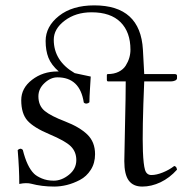

<svg xmlns="http://www.w3.org/2000/svg" viewBox="-20 -685 697 715"><path d="M377.9 -404.8Q377.9 -409.2 381.8 -409.2Q404.8 -409.2 421.9 -417.7Q439 -426.3 448 -440.4Q457 -454.6 461.4 -469.5Q465.8 -484.4 465.8 -500Q465.8 -565.4 429 -602.3Q392.1 -639.2 320.8 -639.2Q262.2 -639.2 221.2 -608.4Q180.2 -577.6 180.2 -537.1Q180.2 -458 258.3 -412.6L290 -405.8Q310.1 -401.4 317.9 -399.9Q317.4 -388.7 315.2 -356Q313 -323.2 313 -304.2Q308.6 -299.8 302.5 -299.3Q296.4 -298.8 292 -303.2Q277.8 -397 193.8 -397Q168.5 -397 145.8 -375.7Q123 -354.5 123 -326.2Q123 -291 147 -271.5Q169.9 -252.9 222.2 -232.9Q276.4 -211.9 305.2 -184.1Q334 -156.2 334 -110.8Q334 -77.6 318.1 -52.7Q302.2 -27.8 277.6 -14.9Q252.9 -2 228.8 3.9Q204.6 9.8 182.1 9.8Q135.7 9.8 95.2 -1Q88.4 -2.9 76.2 -2.9Q66.4 -2.9 51.8 0Q51.8 -55.7 45.9 -126Q55.7 -135.7 64.9 -127Q80.6 -63.5 106.9 -38.1Q116.2 -28.8 135.7 -20.5Q155.3 -12.2 180.2 -12.2Q209.5 -12.2 236.8 -34.2Q264.2 -56.2 264.2 -88.9Q264.2 -120.1 243.2 -140.6Q223.1 -160.2 164.1 -185.1Q106 -209.5 82.5 -235.6Q59.1 -261.7 59.1 -312Q59.1 -356.9 99.4 -387.9Q139.6 -418.9 193.8 -418.9H198.7Q170.9 -443.4 160.4 -470Q149.9 -496.6 149.9 -532.2Q149.9 -586.4 199.5 -625.7Q249 -665 331.1 -665Q502.9 -665 512.2 -500L517.1 -409.2H629.9Q639.2 -409.2 639.2 -402.8V-394Q639.2 -388.2 632.1 -385Q625 -381.8 616.2 -381.8H517.1Q509.3 -200.2 512.2 -121.1Q514.2 -71.8 520 -52.5Q525.9 -33.2 543.9 -33.2Q562.5 -33.2 586.2 -42.7Q609.9 -52.2 628.9 -66.9Q633.8 -65.4 635.7 -63Q637.7 -60.5 639.2 -53.2Q611.8 -22.5 577.9 -6.3Q543.9 9.8 509.8 9.8Q476.1 9.8 459.5 -12.7Q442.9 -35.2 442.9 -85Q442.9 -110.4 445.6 -220.2Q448.2 -330.1 448.2 -381.8H382.8Q377.9 -381.8 377.9 -388.2Z"/></svg>

Font: Linux Libertine Display G
Style: Regular
Weight: 400
Designer: Philipp H. Poll
Foundry: Philipp H. Poll
Version: Version 5.0.9